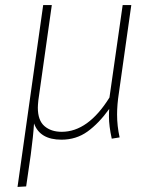

<svg xmlns="http://www.w3.org/2000/svg" viewBox="-20 -540 622 756"><path d="M441 -89Q441 -44 451 1L420 6Q409 -44 409 -81Q409 -100 410 -111Q369 -54 324.5 -22Q280 10 222 10Q137 10 114 -54Q111 -5 101 70L83 194L49 196L150 -520H184L131 -145Q129 -125 129 -116Q129 -66 155 -43.5Q181 -21 223 -21Q327 -21 411 -156L463 -520H497L448 -173Q441 -128 441 -89Z"/></svg>

Font: FiraGO UltraLight
Style: Italic
Weight: 200
Italic angle: -8°
Designer: bBox Type GmbH
Foundry: bBox Type GmbH
Version: Version 1.001